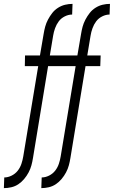

<svg xmlns="http://www.w3.org/2000/svg" viewBox="-57 -755 587 990"><path d="M-37 215 -35 160Q-16 160 3 150.5Q22 141 34.5 125Q47 109 53.5 89.5Q60 70 63 51L140 -414H71L72 -469H149L168 -580Q171 -599 176 -617.5Q181 -636 190.5 -654Q200 -672 212.5 -688Q225 -704 242.5 -715Q260 -726 279 -730.5Q298 -735 317 -735L315 -680Q296 -680 277 -670.5Q258 -661 246 -645Q234 -629 227 -609.5Q220 -590 217 -571L200 -469H269L267 -414H191L113 60Q110 79 105 97.5Q100 116 90.5 134Q81 152 67.5 168Q54 184 37.5 195Q21 206 1.5 210.5Q-18 215 -37 215ZM156 215 158 160Q177 160 196 150.5Q215 141 227.5 125Q240 109 246.5 89.5Q253 70 256 51L333 -414H264L265 -469H342L361 -580Q364 -599 369 -617.5Q374 -636 383.5 -654Q393 -672 405.5 -688Q418 -704 435.5 -715Q453 -726 472 -730.5Q491 -735 510 -735L508 -680Q489 -680 470 -670.5Q451 -661 439 -645Q427 -629 420 -609.5Q413 -590 410 -571L393 -469H462L460 -414H384L306 60Q303 79 298 97.5Q293 116 283.5 134Q274 152 260.5 168Q247 184 230.5 195Q214 206 194.5 210.5Q175 215 156 215Z"/></svg>

Font: Iosevka Curly Light
Style: Italic
Weight: 300
Italic angle: -9°
Monospace: yes
Designer: Belleve Invis
Foundry: Belleve Invis
Version: Version 22.1.2; ttfautohint (v1.8.4)